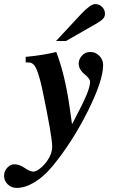

<svg xmlns="http://www.w3.org/2000/svg" viewBox="-114 -717 578 942"><path d="M239 -110H241Q293 -209 310.5 -251Q328 -293 328 -317Q328 -330 303 -351Q272 -376 272 -405Q272 -426 288 -444Q304 -462 330 -462Q355 -462 373.5 -443Q392 -424 392 -398Q392 -322 316.5 -171Q241 -20 143 99Q102 149 55.5 177Q9 205 -32 205Q-58 205 -76 187.5Q-94 170 -94 145Q-94 123 -78.5 106Q-63 89 -44 89Q-19 89 7 107Q33 125 50 125Q63 125 82 110Q101 95 117 73Q142 38 142 2Q142 -48 92 -286Q71 -380 52 -399Q44 -407 37.5 -409Q31 -411 12 -411V-438Q98 -446 162 -462Q205 -351 228 -188ZM161 -516 283 -647Q330 -697 353 -697Q373 -697 387 -683Q401 -669 401 -650Q401 -636 392.5 -626Q384 -616 362 -603L210 -516Z"/></svg>

Font: STIX MathJax Latin
Style: Bold Italic
Weight: 700
Italic angle: -16.33°
Designer: MicroPress Inc., with final additions and corrections provided by Coen Hoffman, Elsevier (retired)
Version: Version 1.1.1